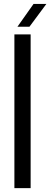

<svg xmlns="http://www.w3.org/2000/svg" viewBox="-20 -979 261 999"><path d="M54.9 0V-800H139.4V0ZM70.8 -840 154.7 -958.7H221.4L133.3 -840Z"/></svg>

Font: Big Shoulders Text SC Thin
Style: Regular
Weight: 100
Designer: Patric King
Foundry: XO Type Co
Version: Version 2.002